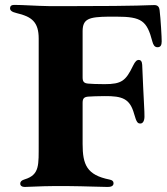

<svg xmlns="http://www.w3.org/2000/svg" viewBox="-20 -752 674 776"><path d="M595.9 -583.8C599.1 -572.1 604 -561.1 616.5 -561.1C630.7 -561.1 633.2 -571.7 633.5 -584.5C633.9 -596.9 629.3 -677.6 625 -711.6C623.6 -722.7 618.6 -731.5 603.7 -731.5C576 -731.5 551.1 -727.3 279.1 -727.3H177.9C126.1 -728 73.9 -732.2 36.9 -732.2C25.6 -732.2 20.6 -726.6 20.6 -718.8C20.6 -710.2 26.6 -703.8 47.6 -698.9C108.7 -684.7 136.4 -662.6 136.4 -595.9V-170.5C136 -85.9 141.3 -45.8 79.5 -27C67.5 -23.4 61.8 -18.1 61.8 -9.9C61.8 -1.8 68.2 3.6 79.5 3.6C99.4 3.6 138.1 0.4 198.9 0H251.4C329.5 0.7 385.7 3.6 414.8 3.6C426.5 3.6 438.9 1.1 438.9 -11.4C438.9 -19.5 433.9 -24.1 422.6 -26.3C330.6 -44.7 313.9 -86.6 313.9 -170.5V-336.6C313.9 -353.7 319.6 -360.1 336.6 -361.5C351.6 -362.6 372.2 -363.3 402 -363.6C475.1 -364.3 505 -353 522 -291.9C532 -255.7 537.3 -252.8 547.6 -252.8C556.8 -252.8 563.2 -262.1 563.9 -279.1C564.6 -298.3 560.4 -348.7 554.7 -490.1C554 -505 547.9 -509.9 540.5 -509.9C533.4 -509.9 526.3 -504.3 517.8 -486.5C488.3 -425.4 471.6 -411.9 402.7 -411.9C370 -411.9 350.5 -413 336.6 -414.1C319.6 -415.5 313.9 -421.9 313.9 -438.9V-627.1C314.6 -676.1 339.5 -683.6 418.3 -684.7H450.3C553.3 -684.7 573.9 -667.6 595.9 -583.8Z"/></svg>

Font: Margiela Serif
Style: Bold
Weight: 700
Designer: Andreas Faust, Stefan Endress
Version: Version 1.002;FEAKit 1.0